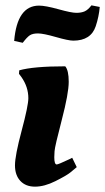

<svg xmlns="http://www.w3.org/2000/svg" viewBox="-20 -686 393 718"><path d="M33 -533Q44 -665 126 -665Q150 -665 198.5 -651.5Q247 -638 265.5 -638Q284 -638 296.5 -643.5Q309 -649 322 -666L353 -660Q350 -624 338 -588Q320 -534 254 -534Q236 -534 189 -547.5Q142 -561 122 -561Q102 -561 91.5 -554Q81 -547 65 -526ZM183 -98Q183 -71 192 -71Q198 -71 238 -90L250 -96L267 -61Q258 -53 243 -41Q228 -29 187 -8.5Q146 12 111 12Q76 12 56 -9.5Q36 -31 36 -67.5Q36 -104 61 -197.5Q86 -291 86 -319Q86 -361 60 -398L51 -410L52 -423Q105 -438 224 -438Q237 -423 237 -380Q237 -337 211 -237.5Q185 -138 184 -120.5Q183 -103 183 -98Z"/></svg>

Font: Oleo Script Swash Caps
Style: Regular
Weight: 400
Designer: Soytutype
Foundry: Soytutype
Version: Version 1.002